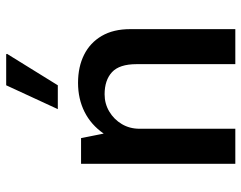

<svg xmlns="http://www.w3.org/2000/svg" viewBox="-102 -698 799 636"><g transform="rotate(-90 298.0 -379.5)"><path d="M74 0V-511H159L174 -436Q203 -478 246 -499.5Q289 -521 342 -521Q395 -521 435 -501Q475 -481 497.5 -442.5Q520 -404 520 -348V0H404V-327Q404 -384 377.5 -408.5Q351 -433 304 -433Q273 -433 247 -417.5Q221 -402 205.5 -376Q190 -350 190 -317V0ZM255 -588 334 -759H437L438 -756L334 -588Z"/></g></svg>

Font: Chivo Medium Medium
Style: Regular
Weight: 500
Version: Version 2.002